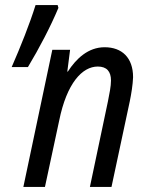

<svg xmlns="http://www.w3.org/2000/svg" viewBox="-20 -734 596 756"><path d="M26 -470H90C134 -543 179 -629 210 -703L207 -714H120C97 -640 61 -550 26 -470ZM72 2H157L213 -259C243 -407 304 -472 365 -472C400 -472 417 -453 417 -417C417 -394 411 -366 405 -335L334 2H419L491 -335C497 -364 503 -401 504 -430C504 -507 460 -548 392 -548C327 -548 280 -503 247 -452H245L256 -538H186Z"/></svg>

Font: Noto Sans Display SemiCondensed
Style: Italic
Weight: 400
Width: 4
Italic angle: -12°
Designer: Monotype Design Team
Foundry: Monotype Imaging Inc.
Version: Version 1.900